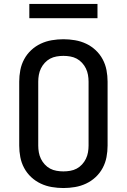

<svg xmlns="http://www.w3.org/2000/svg" viewBox="-20 -941 640 969"><path d="M300 8Q271 8 241.5 3Q212 -2 185.5 -14.5Q159 -27 137.5 -47Q116 -67 102 -93Q88 -119 82.5 -148Q77 -177 77 -206V-529Q77 -558 82.5 -587Q88 -616 102 -642Q116 -668 137.5 -688Q159 -708 185.5 -720.5Q212 -733 241.5 -738Q271 -743 300 -743Q329 -743 358.5 -738Q388 -733 414.5 -720.5Q441 -708 462.5 -688Q484 -668 498 -642Q512 -616 517.5 -587Q523 -558 523 -529V-206Q523 -177 517.5 -148Q512 -119 498 -93Q484 -67 462.5 -47Q441 -27 414.5 -14.5Q388 -2 358.5 3Q329 8 300 8ZM300 -76Q317 -76 334.5 -79Q352 -82 367 -90Q382 -98 394 -111Q406 -124 413.5 -139.5Q421 -155 424 -172Q427 -189 427 -206V-529Q427 -546 424 -563Q421 -580 413.5 -595.5Q406 -611 394 -624Q382 -637 367 -645Q352 -653 334.5 -656Q317 -659 300 -659Q283 -659 265.5 -656Q248 -653 233 -645Q218 -637 206 -624Q194 -611 186.5 -595.5Q179 -580 176 -563Q173 -546 173 -529V-206Q173 -189 176 -172Q179 -155 186.5 -139.5Q194 -124 206 -111Q218 -98 233 -90Q248 -82 265.5 -79Q283 -76 300 -76ZM128 -849V-921H472V-849Z"/></svg>

Font: Iosevka Fixed Medium Extended
Style: Regular
Weight: 500
Width: 7
Monospace: yes
Designer: Belleve Invis
Foundry: Belleve Invis
Version: Version 24.1.1; ttfautohint (v1.8.4)